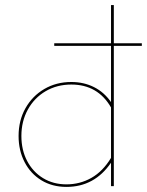

<svg xmlns="http://www.w3.org/2000/svg" viewBox="-20 -731 577 754"><path d="M537 -551H427V0H416V-92Q351 3 241 3Q185 3 142.5 -23Q100 -49 76.5 -94.5Q53 -140 53 -197Q53 -258 80 -306Q107 -354 154 -381.5Q201 -409 260 -409Q309 -409 349 -389Q389 -369 416 -330V-551H193V-561H416V-711H427V-561H537ZM416 -111V-309Q364 -399 260 -399Q204 -399 159.5 -373Q115 -347 89.5 -301Q64 -255 64 -197Q64 -142 86.5 -99Q109 -56 149 -31.5Q189 -7 241 -7Q294 -7 339 -32.5Q384 -58 416 -111Z"/></svg>

Font: Ysabeau Hairline
Style: Regular
Weight: 100
Designer: Christian Thalmann (Catharsis Fonts)
Version: Version 0.003